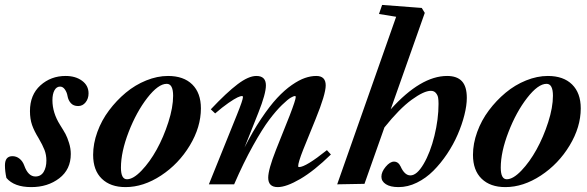

<svg xmlns="http://www.w3.org/2000/svg" viewBox="-41 -745 2373 776"><path d="M85.4 11.2Q16.1 11.2 -15.1 -25.9Q-21 -52.7 -21 -76.7Q-21 -113.8 9.3 -113.8Q25.4 -113.8 38.1 -103.5Q50.8 -93.3 57.1 -75.7Q72.8 -31.7 102.1 -31.7Q124 -31.7 135.3 -50Q146.5 -68.4 146.5 -96.2Q146.5 -119.1 138.9 -138.9Q131.3 -158.7 114.7 -187Q97.2 -215.3 88.6 -239.7Q80.1 -264.2 80.1 -295.9Q80.1 -361.8 122.3 -399.9Q164.6 -438 224.1 -438Q264.2 -438 290.5 -418.7Q316.9 -399.4 316.9 -367.7Q316.9 -346.2 304.9 -331.3Q293 -316.4 274.9 -316.4Q255.9 -316.4 245.4 -328.1Q234.9 -339.8 231.9 -356.9Q229.5 -371.6 221.4 -383.3Q213.4 -395 201.7 -395Q187.5 -395 179.2 -380.1Q170.9 -365.2 170.9 -339.8Q170.9 -289.1 201.7 -240.2Q216.8 -216.3 223.9 -203.1Q231 -189.9 238 -167.5Q245.1 -145 245.1 -122.6Q245.1 -60.1 198.5 -24.4Q151.9 11.2 85.4 11.2Z M466.3 11.2Q405.3 11.2 370.4 -22.7Q335.4 -56.6 335.4 -119.1Q335.4 -164.6 352.5 -211.7Q369.6 -258.8 399.7 -298.8Q429.7 -338.9 467.5 -370.4Q505.4 -401.9 550 -419.9Q594.7 -438 638.2 -438Q701.2 -438 736.1 -403.6Q771 -369.1 771 -307.1Q771 -231.4 726.1 -157Q681.2 -82.5 609.9 -35.6Q538.6 11.2 466.3 11.2ZM472.2 -20.5Q497.6 -20.5 531 -55.4Q564.5 -90.3 592.3 -140.6Q620.1 -190.9 639.4 -251Q658.7 -311 658.7 -357.9Q658.7 -406.2 632.8 -406.2Q598.6 -406.2 554.4 -349.4Q510.3 -292.5 479 -211.7Q447.8 -130.9 447.8 -67.4Q447.8 -20.5 472.2 -20.5Z M803.2 0 916.5 -280.8Q940.9 -341.3 940.9 -352.5Q940.9 -356.9 936.5 -356.9Q931.2 -356.9 918.9 -351.3Q906.7 -345.7 882.3 -328.9Q857.9 -312 828.6 -286.6L811 -303.2Q875 -371.1 919.2 -404.5Q963.4 -438 995.1 -438Q1033.7 -438 1033.7 -399.9Q1033.7 -366.2 1003.4 -290L947.3 -148.9Q980.5 -214.4 1014.9 -265.6Q1049.3 -316.9 1079.1 -348.9Q1108.9 -380.9 1138.4 -401.4Q1168 -421.9 1191.7 -429.9Q1215.3 -438 1237.3 -438Q1275.4 -438 1275.4 -399.9Q1275.4 -363.8 1234.4 -263.2L1184.6 -140.6Q1164.1 -88.4 1164.1 -73.7Q1164.1 -69.8 1168 -69.8Q1194.8 -69.8 1280.3 -138.2L1296.4 -120.6Q1229 -54.7 1172.6 -21.7Q1116.2 11.2 1081.5 11.2Q1043 11.2 1043 -26.9Q1043 -59.6 1074.2 -138.7L1129.9 -278.3Q1154.3 -341.8 1154.3 -353Q1154.3 -356.9 1150.4 -356.9Q1146 -356.9 1134.3 -350.3Q1122.6 -343.8 1098.6 -320.6Q1074.7 -297.4 1047.4 -261.2Q1020 -225.1 981.7 -156.5Q943.4 -87.9 905.3 0Z M1321.8 0 1560.1 -677.2 1490.7 -688.5 1503.4 -725.1 1663.6 -712.9 1675.8 -692.9 1538.1 -303.2Q1659.7 -438 1766.1 -438Q1806.2 -438 1825.9 -416.7Q1845.7 -395.5 1845.7 -349.6Q1845.7 -318.8 1835.9 -280Q1826.2 -241.2 1808.8 -201.2Q1791.5 -161.1 1765.9 -122.8Q1740.2 -84.5 1710.4 -54.7Q1680.7 -24.9 1644 -6.8Q1607.4 11.2 1569.8 11.2Q1536.6 11.2 1518.6 -0.5Q1500.5 -12.2 1500.5 -30.8Q1500.5 -50.3 1517.8 -71Q1535.2 -91.8 1551.3 -91.8Q1568.8 -91.8 1578.1 -72.3Q1594.2 -36.1 1617.7 -36.1Q1644 -36.1 1671.1 -82.3Q1698.2 -128.4 1714.8 -196Q1731.4 -263.7 1731.4 -325.2Q1731.4 -339.8 1729.7 -350.1Q1728 -360.4 1720.7 -369.1Q1713.4 -377.9 1700.2 -377.9Q1672.4 -377.9 1622.8 -341.8Q1573.2 -305.7 1512.7 -230L1432.1 -2Z M2001.5 11.2Q1940.4 11.2 1905.5 -22.7Q1870.6 -56.6 1870.6 -119.1Q1870.6 -164.6 1887.7 -211.7Q1904.8 -258.8 1934.8 -298.8Q1964.8 -338.9 2002.7 -370.4Q2040.5 -401.9 2085.2 -419.9Q2129.9 -438 2173.3 -438Q2236.3 -438 2271.2 -403.6Q2306.2 -369.1 2306.2 -307.1Q2306.2 -231.4 2261.2 -157Q2216.3 -82.5 2145 -35.6Q2073.7 11.2 2001.5 11.2ZM2007.3 -20.5Q2032.7 -20.5 2066.2 -55.4Q2099.6 -90.3 2127.4 -140.6Q2155.3 -190.9 2174.6 -251Q2193.8 -311 2193.8 -357.9Q2193.8 -406.2 2168 -406.2Q2133.8 -406.2 2089.6 -349.4Q2045.4 -292.5 2014.2 -211.7Q1982.9 -130.9 1982.9 -67.4Q1982.9 -20.5 2007.3 -20.5Z"/></svg>

Font: Elstob 14pt
Style: Bold Italic
Weight: 700
Italic angle: -20°
Designer: Peter S. Baker
Version: Version 1.015